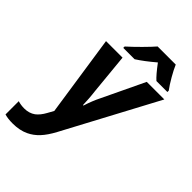

<svg xmlns="http://www.w3.org/2000/svg" viewBox="-361 -863 1215 1215"><g transform="rotate(45 246.0 -256.0)"><path d="M-75.7 231.4V112.8Q-49.3 121.1 -18.6 121.1Q24.4 121.1 55.7 98.6Q83 77.6 104.5 38.1L127 -2.4L45.9 -546.4H193.8L220.2 -273.9Q224.1 -243.7 226.3 -211.2Q228.5 -178.7 229 -157.2H233.4Q252.4 -217.8 277.8 -268.1L410.6 -546.4H567.9L234.4 78.6Q204.6 134.3 173.8 167.2Q143.1 200.2 104.5 218.3Q58.6 240.2 -4.4 240.2Q-45.9 240.2 -75.7 231.4ZM300.8 -753.4H462.9Q476.1 -722.2 501 -678.7Q525.9 -635.3 548.3 -605.5V-593.3H450.2Q422.4 -617.7 373.5 -683.1Q307.1 -626.5 254.9 -593.3H153.3V-605.5Q189.9 -638.2 234.1 -682.6Q278.3 -727.1 300.8 -753.4Z"/></g></svg>

Font: Viking Open Sans
Style: Bold Italic
Weight: 700
Italic angle: -12°
Foundry: Ascender Corporation
Version: Version 2.000